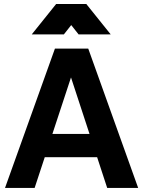

<svg xmlns="http://www.w3.org/2000/svg" viewBox="-20 -943 716 960"><path d="M254.7 -700.1 5 -3.2H153.1L203.8 -157.1H465.6L516 -3.2H670.9L421.2 -700.1ZM242 -273.3 335 -555.8 427.6 -273.3ZM336.1 -817.6 373 -770.9H533.6L411.6 -922.9H260.6L138.7 -770.9H299.3Z"/></svg>

Font: Diatome
Style: Bold
Weight: 700
Designer: 15.100.17
Foundry: 15.100.17
Version: Version 1.004;Fontself Maker 3.5.8